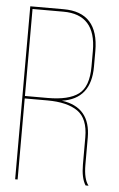

<svg xmlns="http://www.w3.org/2000/svg" viewBox="-51 -737 480 774"><g transform="rotate(5 188.5 -350.0)"><path d="M40 -700H175Q317 -700 317 -543V-480Q317 -349 200 -332Q317 -316 317 -193V-83Q317 -25 337 0H325Q307 -28 307 -83V-193Q307 -269 264.5 -298.5Q222 -328 142 -328H50V0H40ZM50 -338H142Q227 -338 267 -368Q307 -398 307 -480V-543Q307 -690 175 -690H50Z"/></g></svg>

Font: Bebas Neue Thin
Style: Regular
Weight: 200
Designer: Ryoichi Tsunekawa
Foundry: Ryoichi Tsunekawa
Version: Version 1.003;PS 001.003;hotconv 1.0.70;makeotf.lib2.5.58329